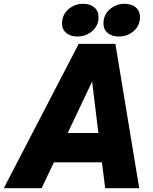

<svg xmlns="http://www.w3.org/2000/svg" viewBox="-68 -995 808 1015"><path d="M668 0H488L471 -137H217L152 0H-48L348 -763H542ZM419 -564 290 -292H452ZM260 -871Q260 -917 293.5 -946Q327 -975 372 -975Q408 -975 430.5 -956Q453 -937 453 -904Q453 -860 420 -831Q387 -802 341 -802Q305 -802 282.5 -820.5Q260 -839 260 -871ZM479 -871Q479 -917 512.5 -946Q546 -975 591 -975Q627 -975 649.5 -956Q672 -937 672 -904Q672 -860 639 -831Q606 -802 560 -802Q524 -802 501.5 -820.5Q479 -839 479 -871Z"/></svg>

Font: Open Sauce One Black Italic
Style: Regular
Weight: 900
Italic angle: -10°
Designer: Alfredo Marco Pradil
Foundry: Creative Sauce Fz LLC
Version: Version 1.477